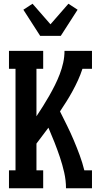

<svg xmlns="http://www.w3.org/2000/svg" viewBox="-20 -1007 540 1027"><path d="M28 0V-96H63V-639H28V-735H211V-639H175V-385Q193 -412 210 -439Q227 -466 243 -494Q259 -522 273.5 -551Q288 -580 299.5 -610Q311 -640 318 -671.5Q325 -703 325 -735H472V-639H421Q411 -608 397.5 -578.5Q384 -549 368.5 -520.5Q353 -492 336 -465Q319 -438 301 -411Q320 -373 339 -334.5Q358 -296 374.5 -257Q391 -218 406 -177.5Q421 -137 431 -96H472V0H333Q333 -42 323.5 -84Q314 -126 300.5 -166Q287 -206 271.5 -245.5Q256 -285 239 -324Q223 -303 207 -281.5Q191 -260 175 -239V-96H211V0ZM195 -815 105 -955 154 -987 250 -877 346 -987 395 -955 305 -815Z"/></svg>

Font: Iosevka Curly Slab
Style: Bold
Weight: 700
Monospace: yes
Designer: Belleve Invis
Foundry: Belleve Invis
Version: Version 22.1.2; ttfautohint (v1.8.4)